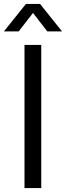

<svg xmlns="http://www.w3.org/2000/svg" viewBox="-32 -958 336 978"><path d="M92.8 0V-729H178.2V0ZM-12.2 -797.9 100.1 -938H171.9L284.2 -797.9H209L136.2 -892.1L63 -797.9Z"/></svg>

Font: Lumene Sans
Style: Regular
Weight: 400
Designer: Deni Anggara
Version: Version 1.003;Glyphs 3.1.2 (3151)